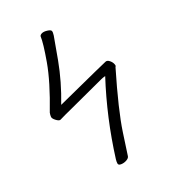

<svg xmlns="http://www.w3.org/2000/svg" viewBox="-207 -821 974 1086"><g transform="rotate(-30 280.0 -278.0)"><path d="M247 116Q319 -114 430 -322Q412 -320 401 -317L176 -258Q120 -244 87 -234H86Q77 -233 62.5 -248.5Q48 -264 49 -275Q50 -286 55 -299Q145 -449 183 -554Q221 -659 226 -699Q229 -707 241.5 -710.5Q254 -714 274 -708Q294 -702 296.5 -693.5Q299 -685 292.5 -665.5Q286 -646 243.5 -532Q201 -418 133 -305L391 -371L472 -391Q484 -394 496 -380Q508 -366 510 -351Q512 -341 506 -337Q397 -117 357.5 3.5Q318 124 314.5 135Q311 146 294 152Q277 158 259.5 155.5Q242 153 242.5 141Q243 129 247 116Z"/></g></svg>

Font: LXGW Bright TC
Style: Regular
Weight: 400
Designer: Christian Thalmann (Catharsis Fonts)
Foundry: LXGW / Christian Thalmann (Catharsis Fonts) / Fontworks Inc.
Version: Version 5.501